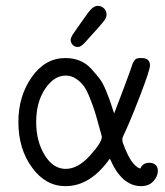

<svg xmlns="http://www.w3.org/2000/svg" viewBox="-20 -634 565 658"><path d="M43 -215.8Q43 -304.7 88.9 -369.9Q134.8 -435.1 204.1 -435.1Q231 -435.1 253.4 -426Q275.9 -417 293 -397.9Q310.1 -378.9 321.5 -364Q333 -349.1 344.5 -320.6Q356 -292 359.4 -281Q362.8 -270 371.1 -245.1Q380.9 -270 389.9 -293.9Q398.9 -317.9 405 -334Q411.1 -350.1 416.5 -365Q421.9 -379.9 425.5 -389.4Q429.2 -398.9 431.6 -407.5Q434.1 -416 436.5 -419.9Q439 -423.8 441.4 -427.5Q443.8 -431.2 447 -432.6Q450.2 -434.1 453.6 -434.6Q457 -435.1 461.9 -435.1H464.8Q493.7 -435.1 494.1 -410.2Q494.1 -394 458.5 -302Q422.9 -210 401.9 -167Q397 -157.2 400.9 -145Q428.7 -65.9 460.9 -56.2Q468.8 -76.2 492.2 -76.2Q504.4 -76.2 512.7 -69.1Q521 -62 521 -48.8Q521 -29.8 505.6 -12.9Q490.2 3.9 463.9 3.9Q397 3.9 356.9 -89.8H356Q289.1 4.4 204.1 3.9Q136.2 3.9 89.6 -60.1Q43 -124 43 -215.8ZM104 -215.8Q104 -149.9 133.1 -102.5Q162.1 -55.2 205.1 -55.2Q247.1 -55.2 288.1 -100.6Q329.1 -146 329.1 -165Q329.1 -168 319.8 -199.2Q310.1 -235.4 304.4 -253.2Q298.8 -271 287.8 -298.6Q276.9 -326.2 266.4 -340.1Q255.9 -354 240 -364.5Q224.1 -375 205.1 -375Q165 -375 134.5 -329.3Q104 -283.7 104 -215.8ZM222.2 -497.1Q222.2 -503.9 228.5 -514.4Q234.9 -524.9 282.2 -590.8Q299.3 -613.8 314.9 -613.8Q328.1 -613.8 336.7 -605Q345.2 -596.2 345.2 -584Q345.2 -571.8 333 -558.1Q325.2 -548.3 315.7 -537.6Q306.2 -526.9 300 -520.5Q293.9 -514.2 287.4 -506.6Q280.8 -499 277.3 -495.1Q273.9 -491.2 269.5 -486.6Q265.1 -481.9 262.5 -480Q259.8 -478 256.8 -476.1Q253.9 -474.1 251.5 -473.6Q249 -473.1 246.1 -473.1Q236.3 -473.1 229.2 -480.2Q222.2 -487.3 222.2 -497.1Z"/></svg>

Font: CMU Typewriter Text
Style: Light
Weight: 200
Version: Version 0.7.0